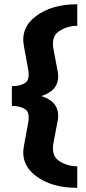

<svg xmlns="http://www.w3.org/2000/svg" viewBox="-20 -733 407 905"><path d="M344.2 152.3Q224.9 152.8 150.4 97.4Q75.9 42 92.8 -45.4L112.3 -151.6Q122.1 -202.1 99.2 -217.9Q76.4 -233.6 35.9 -233.6V-326.9Q76.4 -326.9 99.2 -342.7Q122.1 -358.4 112.3 -408.9L92.8 -515.1Q75.9 -602.3 150.4 -657.7Q224.9 -713.1 344.2 -712.9V-611.3Q298.3 -611.3 259.8 -586.9Q221.2 -562.5 231.7 -503.2L251.7 -397.5Q259.8 -355.7 241.9 -326.2Q224.1 -296.6 175 -280.3Q224.1 -263.9 241.9 -234.4Q259.8 -204.8 251.7 -163.1L231.7 -57.4Q221.2 2 259.8 26.4Q298.3 50.8 344.2 50.8Z"/></svg>

Font: RobotoFlex
Style: Regular
Weight: 400
Designer: Berlow after Robertson
Foundry: Google
Version: Version 2.136